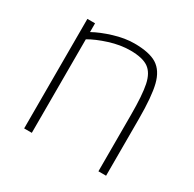

<svg xmlns="http://www.w3.org/2000/svg" viewBox="-119 -634 766 759"><g transform="rotate(30 263.5 -254.5)"><path d="M79 -500H114V-460Q148 -479 197 -494Q246 -509 289 -509Q358 -509 392.5 -487Q427 -465 440 -413Q453 -361 453 -260V0H418V-258Q418 -348 408.5 -393.5Q399 -439 372 -458Q345 -477 289 -477Q244 -477 195 -461.5Q146 -446 114 -427V0H79Z"/></g></svg>

Font: Cairo ExtraLight
Style: Regular
Weight: 275
Designer: Mohamed Gaber, Accademia di Belle Arti di Urbino and others
Foundry: Kief Type Foundry, Accademia di Belle Arti di Urbino and others
Version: Version 3.011